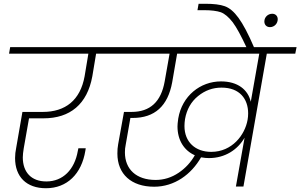

<svg xmlns="http://www.w3.org/2000/svg" viewBox="-20 -990 1594 1019"><path d="M28 -705H449L429 -585C406 -458 327 -396 207 -396H99L66 -206C62 -187 60 -169 60 -151C60 -52 120 9 224 9C336 9 413 -67 433 -190L435 -203H396L393 -189C376 -90 314 -27 226 -27C146 -27 101 -76 101 -155C101 -168 103 -184 106 -203L134 -362H211C352 -362 443 -437 470 -585L490 -705H629L636 -740H34Z M566 -705H880L854 -558C835 -450 777 -396 678 -396H638L607 -224C604 -209 603 -192 603 -175C603 -66 677 1 798 1C906 1 995 -64 1047 -155C1064 -152 1078 -151 1089 -151C1174 -151 1241 -195 1278 -259L1232 0H1272L1396 -705H1547L1554 -740H572ZM647 -221 672 -364H684C801 -364 871 -427 894 -554L920 -705H1356L1311 -450C1296 -514 1242 -558 1153 -558C1043 -558 946 -481 926 -361C923 -341 922 -327 922 -319C922 -246 957 -191 1014 -166C993 -129 965 -98 928 -73C891 -48 850 -35 806 -35C703 -35 643 -92 643 -181C643 -195 644 -208 647 -221ZM962 -358C971 -409 994 -450 1031 -480C1068 -510 1109 -525 1156 -525C1252 -525 1297 -465 1297 -388C1297 -377 1296 -365 1294 -354C1280 -274 1212 -184 1101 -184C1017 -184 959 -236 959 -321C959 -333 960 -345 962 -358Z M1063 -936C1102 -936 1131 -932 1152 -925C1173 -917 1194 -899 1215 -872C1236 -844 1260 -799 1289 -737H1329C1298 -810 1270 -862 1246 -895C1222 -928 1198 -948 1173 -957C1148 -966 1114 -970 1069 -970H1034L1028 -936ZM1383 -876C1383 -859 1394 -846 1413 -846C1436 -846 1454 -865 1454 -888C1454 -905 1442 -917 1425 -917C1402 -917 1383 -899 1383 -876Z"/></svg>

Font: Momo Neue ExtLt
Style: Italic
Weight: 200
Italic angle: -10°
Designer: Ninad Kale (Devanagari), Jonny Pinhorn (Latin)
Foundry: Indian Type Foundry
Version: 4.004